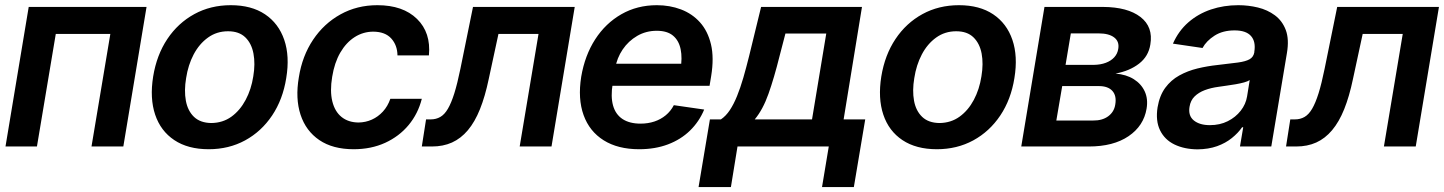

<svg xmlns="http://www.w3.org/2000/svg" viewBox="-20 -573 5650 751"><path d="M1.5 0 92.3 -545.9H553.2L462.4 0H337.9L411.6 -440.4H198.2L124.5 0Z M796.4 10.7Q715.3 10.7 661.9 -24.9Q608.4 -60.5 586.9 -124.5Q565.4 -188.5 579.1 -273.9Q592.8 -357.9 634.5 -420.4Q676.3 -482.9 740 -517.8Q803.7 -552.7 882.8 -552.7Q963.4 -552.7 1016.6 -517.1Q1069.8 -481.4 1091.8 -417.2Q1113.8 -353 1099.6 -267.6Q1086.4 -184.1 1044.4 -121.3Q1002.4 -58.6 938.7 -23.9Q875 10.7 796.4 10.7ZM806.6 -91.8Q851.6 -92.3 885.3 -116.7Q918.9 -141.1 940.9 -182.4Q962.9 -223.6 970.7 -274.4Q979 -323.7 971.4 -363.5Q963.9 -403.3 939.5 -427Q915 -450.7 872.1 -450.7Q827.6 -450.7 793.5 -426Q759.3 -401.4 737.5 -360.1Q715.8 -318.8 708 -267.6Q699.7 -218.8 707 -179Q714.4 -139.2 739 -115.7Q763.7 -92.3 806.6 -91.8Z M1363.3 10.7Q1281.7 10.7 1229 -25.1Q1176.3 -61 1155.5 -124.5Q1134.8 -188 1148.9 -270.5Q1162.1 -354 1204.6 -417.5Q1247.1 -481 1311.8 -516.8Q1376.5 -552.7 1456.1 -552.7Q1556.2 -552.7 1611.1 -499Q1666 -445.3 1657.7 -356.4H1534.7Q1534.2 -396 1510.5 -422.4Q1486.8 -448.7 1440.4 -449.2Q1400.9 -449.2 1367.4 -428Q1334 -406.7 1311 -367.2Q1288.1 -327.6 1279.3 -272.5Q1270 -216.8 1279.8 -176.8Q1289.6 -136.7 1315.9 -115.5Q1342.3 -94.2 1382.3 -93.8Q1410.2 -94.2 1434.6 -105.2Q1459 -116.2 1477.8 -136.7Q1496.6 -157.2 1506.8 -186.5H1629.9Q1615.2 -128.4 1578.4 -84Q1541.5 -39.6 1486.6 -14.4Q1431.6 10.7 1363.3 10.7Z M1629.9 0 1646.5 -106H1664.6Q1685.5 -106 1702.1 -115.5Q1718.8 -125 1731.9 -147.5Q1745.1 -169.9 1757.1 -208Q1769 -246.1 1780.8 -303.7L1830.1 -545.9H2228L2137.2 0H2012.7L2086.4 -440.4H1929.7L1891.6 -263.7Q1877.4 -195.8 1857.4 -146Q1837.4 -96.2 1810.1 -63.7Q1782.7 -31.2 1748 -15.6Q1713.4 0 1669.4 0Z M2480 10.7Q2397 10.7 2341.3 -24.2Q2285.6 -59.1 2262.7 -122.8Q2239.7 -186.5 2253.4 -272.9Q2267.6 -356.4 2308.1 -419.2Q2348.6 -481.9 2410.4 -517.3Q2472.2 -552.7 2549.3 -552.7Q2600.1 -552.7 2643.8 -536.1Q2687.5 -519.5 2718 -485.6Q2748.5 -451.7 2761 -399.4Q2773.4 -347.2 2761.7 -275.4L2755.4 -237.3H2307.6L2322.3 -323.7H2706.1L2641.6 -300.3Q2649.4 -346.2 2642.3 -380.4Q2635.3 -414.6 2612.5 -433.6Q2589.8 -452.6 2548.8 -452.6Q2506.8 -452.6 2472.4 -432.6Q2438 -412.6 2415.5 -379.4Q2393.1 -346.2 2386.2 -305.7L2376.5 -245.6Q2368.2 -195.3 2377.9 -160.4Q2387.7 -125.5 2415 -107.4Q2442.4 -89.4 2485.4 -89.4Q2514.6 -89.4 2539.6 -97.7Q2564.5 -106 2584 -122.1Q2603.5 -138.2 2615.7 -161.6L2734.4 -144.5Q2714.8 -97.2 2679 -62.3Q2643.1 -27.3 2592.8 -8.3Q2542.5 10.7 2480 10.7Z M2712.4 158.7 2756.8 -106H2799.8Q2819.3 -119.1 2834.7 -142.3Q2850.1 -165.5 2863 -197.5Q2876 -229.5 2887.5 -269Q2898.9 -308.6 2910.2 -354L2957 -545.9H3351.6L3279.8 -106H3364.3L3319.8 158.7H3195.3L3221.7 0H2864.7L2838.9 158.7ZM2932.1 -106H3156.2L3211.9 -441.9H3052.2L3029.3 -354Q3007.8 -267.6 2985.8 -205.8Q2963.9 -144 2932.1 -106Z M3644.5 10.7Q3563.5 10.7 3510 -24.9Q3456.5 -60.5 3435.1 -124.5Q3413.6 -188.5 3427.2 -273.9Q3440.9 -357.9 3482.7 -420.4Q3524.4 -482.9 3588.1 -517.8Q3651.9 -552.7 3731 -552.7Q3811.5 -552.7 3864.7 -517.1Q3918 -481.4 3939.9 -417.2Q3961.9 -353 3947.8 -267.6Q3934.6 -184.1 3892.6 -121.3Q3850.6 -58.6 3786.9 -23.9Q3723.1 10.7 3644.5 10.7ZM3654.8 -91.8Q3699.7 -92.3 3733.4 -116.7Q3767.1 -141.1 3789.1 -182.4Q3811 -223.6 3818.8 -274.4Q3827.1 -323.7 3819.6 -363.5Q3812 -403.3 3787.6 -427Q3763.2 -450.7 3720.2 -450.7Q3675.8 -450.7 3641.6 -426Q3607.4 -401.4 3585.7 -360.1Q3564 -318.8 3556.2 -267.6Q3547.9 -218.8 3555.2 -179Q3562.5 -139.2 3587.2 -115.7Q3611.8 -92.3 3654.8 -91.8Z M3974.6 0 4065.4 -545.9H4294.4Q4390.6 -545.4 4440.9 -506.6Q4491.2 -467.8 4479.5 -398.9Q4472.2 -352.5 4435.3 -324Q4398.4 -295.4 4343.3 -285.2Q4385.3 -281.7 4414.6 -263.4Q4443.8 -245.1 4457.5 -215.6Q4471.2 -186 4464.8 -147.9Q4453.6 -80.6 4394.3 -40.3Q4335 0 4238.8 0ZM4111.8 -101.6H4255.4Q4291.5 -101.1 4314.7 -118.2Q4337.9 -135.3 4342.3 -164.1Q4348.1 -198.2 4331.1 -217.3Q4314 -236.3 4278.3 -236.3H4134.8ZM4147.9 -319.3H4259.3Q4285.2 -319.8 4305.4 -327.4Q4325.7 -335 4338.4 -348.9Q4351.1 -362.8 4354 -381.8Q4358.9 -410.6 4338.1 -426.5Q4317.4 -442.4 4277.3 -442.4H4168.5Z M4664.1 11.2Q4612.3 10.7 4574 -7.8Q4535.6 -26.4 4517.6 -63.2Q4499.5 -100.1 4507.8 -153.3Q4515.6 -199.2 4537.8 -229.5Q4560.1 -259.8 4592.8 -277.8Q4625.5 -295.9 4663.8 -305.2Q4702.1 -314.5 4742.7 -318.8Q4791.5 -324.2 4821.8 -328.4Q4852.1 -332.5 4867.4 -341.1Q4882.8 -349.6 4886.2 -368.2V-370.6Q4892.6 -410.2 4873.3 -432.1Q4854 -454.1 4809.1 -454.1Q4762.7 -454.1 4730.7 -433.6Q4698.7 -413.1 4683.6 -385.3L4567.9 -402.3Q4589.8 -452.1 4628.2 -485.6Q4666.5 -519 4716.6 -535.9Q4766.6 -552.7 4823.7 -552.7Q4862.8 -552.7 4900.1 -543.7Q4937.5 -534.7 4966.6 -513.2Q4995.6 -491.7 5009.3 -455.6Q5022.9 -419.4 5013.7 -365.2L4952.6 0H4830.1L4842.8 -75.2H4838.4Q4822.8 -52.7 4798.3 -33Q4773.9 -13.2 4740.5 -1.2Q4707 10.7 4664.1 11.2ZM4712.4 -83.5Q4751.5 -83.5 4782.2 -98.9Q4813 -114.3 4833 -139.9Q4853 -165.5 4857.9 -195.8L4868.2 -259.8Q4861.3 -254.9 4846.4 -250.7Q4831.5 -246.6 4813 -243.4Q4794.4 -240.2 4776.6 -237.8Q4758.8 -235.4 4746.1 -233.4Q4716.8 -229.5 4692.6 -220.5Q4668.5 -211.4 4652.6 -195.8Q4636.7 -180.2 4632.8 -155.3Q4627 -120.1 4649.7 -101.8Q4672.4 -83.5 4712.4 -83.5Z M5010.3 0 5026.9 -106H5044.9Q5065.9 -106 5082.5 -115.5Q5099.1 -125 5112.3 -147.5Q5125.5 -169.9 5137.5 -208Q5149.4 -246.1 5161.1 -303.7L5210.4 -545.9H5608.4L5517.6 0H5393.1L5466.8 -440.4H5310.1L5272 -263.7Q5257.8 -195.8 5237.8 -146Q5217.8 -96.2 5190.4 -63.7Q5163.1 -31.2 5128.4 -15.6Q5093.8 0 5049.8 0Z"/></svg>

Font: Inter Tight SemiBold
Style: Italic
Weight: 600
Italic angle: -9.39999°
Designer: Rasmus Andersson
Foundry: rsms
Version: Version 3.004